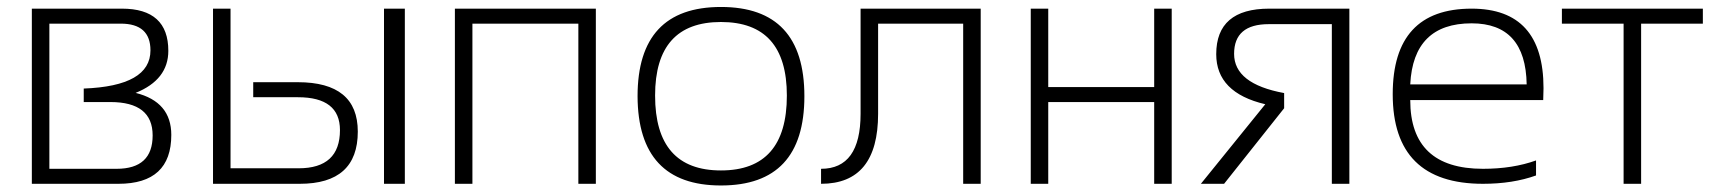

<svg xmlns="http://www.w3.org/2000/svg" viewBox="-20 -538 5004 562"><path d="M321.3 -43.9Q426.8 -43.9 426.8 -141.6Q426.8 -239.3 303.2 -239.3H225.1V-278.8Q420.4 -286.1 420.4 -390.6Q420.4 -468.8 333.5 -468.8H124.5V-43.9ZM73.2 0V-512.7H336.9Q472.7 -512.7 472.7 -389.2Q472.7 -304.7 377 -266.1Q481.4 -240.2 481.4 -143.1Q481.4 0 326.7 0Z M1104 0V-512.7H1165V0ZM654.8 -512.7V-45.4H854Q975.1 -45.4 975.1 -157.2Q975.1 -253.4 852.1 -253.4H721.2V-297.4H851.6Q1027.3 -297.4 1027.3 -152.8Q1027.3 0 857.4 0H603.5V-512.7Z M1311.5 0V-512.7H1724.1V0H1672.9V-468.8H1362.8V0Z M1846.2 -256.3Q1846.2 -517.6 2090.3 -517.6Q2334.5 -517.6 2334.5 -256.3Q2334.5 4.9 2090.3 4.9Q1847.2 4.9 1846.2 -256.3ZM2090.3 -39.1Q2283.2 -39.1 2283.2 -258.3Q2283.2 -473.6 2090.3 -473.6Q1897.5 -473.6 1897.5 -258.3Q1897.5 -39.1 2090.3 -39.1Z M2383.3 -43.9Q2499 -43.9 2499 -205.1V-512.7H2850.6V0H2799.3V-468.8H2550.3V-205.1Q2550.3 0 2383.3 0Z M2997.1 0V-512.7H3048.3V-283.2H3358.4V-512.7H3409.7V0H3358.4V-239.3H3048.3V0Z M3878.4 0V-467.3H3693.8Q3592.3 -467.3 3592.3 -380.4Q3592.3 -292.5 3738.8 -265.6V-221.2L3563 0H3495.1L3683.6 -232.9Q3540 -266.6 3540 -379.4Q3540 -512.7 3695.3 -512.7H3929.7V0Z M4287.6 -512.7Q4498 -512.7 4498 -279.8Q4498 -263.2 4497.1 -245.1H4107.9Q4107.9 -43.9 4320.8 -43.9Q4408.2 -43.9 4476.1 -68.4V-24.4Q4408.2 0 4320.8 0Q4056.6 0 4056.6 -262.2Q4056.6 -512.7 4287.6 -512.7ZM4107.9 -291H4448.7Q4445.8 -469.7 4287.6 -469.7Q4116.7 -469.7 4107.9 -291Z M4964.4 -512.7V-468.8H4783.7V0H4732.4V-468.8H4551.8V-512.7Z"/></svg>

Font: Voltera Light
Style: Light
Weight: 300
Designer: Bernd Montag
Version: Version 1.301